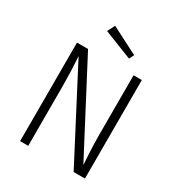

<svg xmlns="http://www.w3.org/2000/svg" viewBox="-218 -1104 1164 1249"><g transform="rotate(30 363.5 -479.5)"><path d="M280 -959 252 -903 465 -819 483 -855ZM607 -740H545V-291C545 -194 552 -103 554 -71L203 -740H120V0H181V-414C181 -546 176 -618 173 -669L522 0H607Z"/></g></svg>

Font: Glow Sans SC Normal
Style: Regular
Weight: 400
Designer: Ryoko NISHIZUKA (kana, bopomofo & ideographs); Paul D. Hunt (Latin, Greek & Cyrillic); Sandoll Communications, Soo-young
Version: Version 0.93